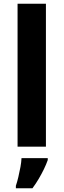

<svg xmlns="http://www.w3.org/2000/svg" viewBox="-20 -780 338 1021"><path d="M224.2 0H73.4V-760H224.2ZM233.9 71.2Q225.6 94.7 213.4 119.8Q201.2 144.8 186.2 170.4Q171.3 195.9 152.7 221H64.4V207.8Q71.2 188.3 77.5 161.5Q83.9 134.7 88.8 107.8Q93.6 80.8 94.4 61H233.9Z"/></svg>

Font: Noto Sans Meetei Mayek
Style: Regular
Weight: 400
Designer: Monotype Design Team and Neelakash Kshetrimayum
Foundry: Monotype Imaging Inc.
Version: Version 2.002